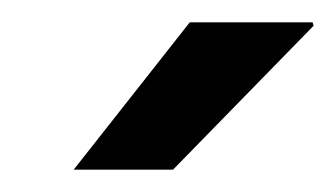

<svg xmlns="http://www.w3.org/2000/svg" viewBox="-20 -743 301 172"><path d="M46 -591 150 -723H260L261 -720L135 -591Z"/></svg>

Font: Archivo Narrow SemiBold
Style: Italic
Weight: 600
Italic angle: -8°
Designer: Hector Gatti
Foundry: Omnibus-Type
Version: Version 3.002